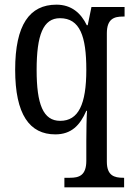

<svg xmlns="http://www.w3.org/2000/svg" viewBox="-20 -566 569 823"><path d="M256 237H512V196H508C470 196 438 187 438 127V-423C438 -486 470 -495 507 -495H514V-536H372L356 -458H352C327 -510 286 -546 222 -546C107 -546 45 -460 45 -267C45 -75 107 10 217 10C286 10 323 -29 350 -91H353C351 -65 350 -2 350 38V123C350 187 318 196 280 196H256ZM238 -48C165 -48 137 -119 137 -266C137 -416 165 -488 237 -488C323 -488 350 -410 350 -267C350 -118 316 -48 238 -48Z"/></svg>

Font: Noto Serif Ethiopic Cn
Style: Regular
Weight: 400
Width: 3
Designer: Monotype Design Team
Foundry: Monotype Imaging Inc.
Version: Version 2.102